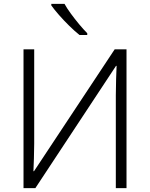

<svg xmlns="http://www.w3.org/2000/svg" viewBox="-20 -968 771 988"><path d="M101 -714H156V-229Q156 -191 154.5 -151.5Q153 -112 152 -87H155L570 -714H631V0H576V-478Q576 -521 577.5 -562.5Q579 -604 580 -629H577L162 0H101ZM312 -948Q324 -926 344.5 -898Q365 -870 387.5 -843Q410 -816 429 -797V-788H389Q364 -808 336 -835.5Q308 -863 283.5 -891Q259 -919 244 -940V-948Z"/></svg>

Font: Noto Sans Light
Style: Regular
Weight: 300
Designer: Monotype Design Team
Foundry: Monotype Imaging Inc.
Version: Version 2.007